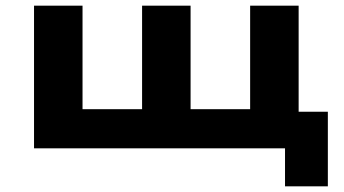

<svg xmlns="http://www.w3.org/2000/svg" viewBox="-20 -523 1212 677"><path d="M985 134V0H100V-503H271V-138H481V-503H652V-138H862V-503H1033V-129H1136V134Z"/></svg>

Font: Nunito Sans 7pt Expanded ExtraBold
Style: Regular
Weight: 800
Width: 7
Designer: Vernon Adams
Foundry: Vernon Adams
Version: Version 3.101;gftools[0.9.27]